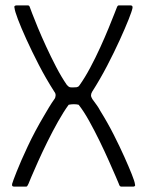

<svg xmlns="http://www.w3.org/2000/svg" viewBox="-20 -693 546 713"><path d="M322 -352Q318 -345 318 -339Q318 -333 323 -325Q331 -314 339 -303Q347 -292 352 -282Q380 -237 402.5 -192.5Q425 -148 442 -110Q459 -72 469.5 -45.5Q480 -19 481 -10Q483 -4 480.5 -2Q478 0 475 0H430Q428 0 425.5 -2Q423 -4 421 -11Q420 -14 410 -37Q400 -60 384.5 -95Q369 -130 350 -169Q331 -208 311 -244Q291 -280 272 -304Q264 -306 254.5 -306Q245 -306 235 -304Q216 -278 195.5 -241.5Q175 -205 156 -166.5Q137 -128 121.5 -93.5Q106 -59 96.5 -36.5Q87 -14 86 -11Q83 -5 81.5 -2.5Q80 0 77 0H33Q28 0 26 -2Q24 -4 25 -10Q27 -18 42 -56Q57 -94 83 -149.5Q109 -205 144 -264Q152 -278 162 -294.5Q172 -311 182 -325Q186 -330 186.5 -338Q187 -346 182 -352Q150 -402 124 -452.5Q98 -503 78 -547Q58 -591 46.5 -621.5Q35 -652 34 -663Q32 -668 34.5 -670.5Q37 -673 41 -673H83Q87 -673 88.5 -671Q90 -669 92 -663Q92 -663 99.5 -643Q107 -623 120.5 -590.5Q134 -558 151.5 -520Q169 -482 188.5 -444.5Q208 -407 228 -378Q230 -376 233 -373Q236 -370 240 -369Q247 -368 252.5 -368.5Q258 -369 264 -369Q268 -370 270 -371Q272 -372 275 -376Q295 -404 315 -441.5Q335 -479 352.5 -517.5Q370 -556 383.5 -589Q397 -622 405 -642.5Q413 -663 413 -663Q415 -669 417 -671Q419 -673 421 -673H465Q469 -673 471 -670.5Q473 -668 472 -663Q470 -652 457.5 -620.5Q445 -589 424.5 -544Q404 -499 378 -449Q352 -399 322 -352Z"/></svg>

Font: Glory Thin Light
Style: Regular
Weight: 300
Version: Version 1.011